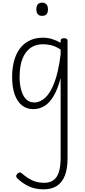

<svg xmlns="http://www.w3.org/2000/svg" viewBox="-20 -802 638 1441"><path d="M307 619Q243 619 194.5 595.5Q146 572 110 537Q102 529 101.5 520.5Q101 512 111 501Q121 492 128.5 492Q136 492 145 500Q179 530 218.5 550Q258 570 312 570Q354 570 381 550.5Q408 531 421.5 490Q435 449 435 385V-216Q413 -132 382 -80.5Q351 -29 313 -6Q275 17 229 17Q180 17 144.5 -11.5Q109 -40 90 -93.5Q71 -147 71 -223Q71 -275 80 -320.5Q89 -366 107.5 -402.5Q126 -439 154 -465Q182 -491 219 -505Q256 -519 302 -519Q337 -519 369 -509.5Q401 -500 435 -481V-496Q435 -506 441 -510.5Q447 -515 461 -515Q475 -515 481 -510.5Q487 -506 487 -496V388Q487 465 466.5 516.5Q446 568 406.5 593.5Q367 619 307 619ZM237 -33Q281 -33 320 -69Q359 -105 389 -184.5Q419 -264 435 -394V-430Q397 -455 364 -462.5Q331 -470 304 -470Q271 -470 243 -460Q215 -450 193.5 -429.5Q172 -409 157 -379.5Q142 -350 134.5 -311Q127 -272 127 -224Q127 -174 138 -130.5Q149 -87 173 -60Q197 -33 237 -33ZM296 -683Q274 -683 263.5 -695.5Q253 -708 253 -732Q253 -757 263.5 -769.5Q274 -782 296 -782Q317 -782 328.5 -769.5Q340 -757 340 -732Q340 -707 329 -695Q318 -683 296 -683Z"/></svg>

Font: Playwrite FR Moderne ExtraLight
Style: Regular
Weight: 250
Version: Version 1.002